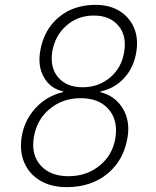

<svg xmlns="http://www.w3.org/2000/svg" viewBox="-20 -760 640 790"><path d="M254 10Q191 10 146 -16.5Q101 -43 80.5 -89.5Q60 -136 69 -196Q80 -265 126 -315Q172 -365 239 -381L240 -384Q188 -395 161.5 -440.5Q135 -486 145 -547Q159 -636 220.5 -688Q282 -740 373 -740Q431 -740 471.5 -715Q512 -690 531 -646.5Q550 -603 541 -547Q531 -483 491.5 -439.5Q452 -396 394 -384L393 -381Q454 -365 485 -314Q516 -263 505 -196Q490 -101 422.5 -45.5Q355 10 254 10ZM320 -401Q386 -401 433.5 -441.5Q481 -482 491 -547Q502 -613 467 -654.5Q432 -696 366 -696Q300 -696 253 -654.5Q206 -613 195 -547Q185 -482 219.5 -441.5Q254 -401 320 -401ZM262 -35Q337 -35 390.5 -79Q444 -123 455 -193Q466 -266 426.5 -311Q387 -356 312 -356Q237 -356 183.5 -311Q130 -266 119 -193Q108 -123 147.5 -79Q187 -35 262 -35Z"/></svg>

Font: JetBrains Mono NL Thin
Style: Italic
Weight: 100
Italic angle: -9°
Monospace: yes
Designer: Philipp Nurullin, Konstantin Bulenkov
Foundry: JetBrains
Version: Version 2.305; ttfautohint (v1.8.4.7-5d5b)